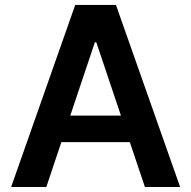

<svg xmlns="http://www.w3.org/2000/svg" viewBox="-20 -747 764 767"><path d="M165.1 0H24.5L280.5 -727.3H443.2L699.6 0H558.9L498.6 -179.3H225.1ZM260.7 -285.2H463.1L364.7 -578.1H359Z"/></svg>

Font: Inter UI Semi Bold
Style: Regular
Weight: 600
Designer: Rasmus Andersson
Foundry: rsms
Version: 3.2;8d6f07862